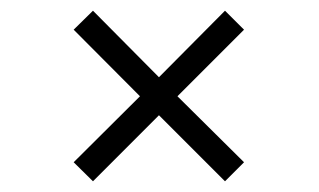

<svg xmlns="http://www.w3.org/2000/svg" viewBox="-20 -468 590 355"><path d="M308.1 -290 431.2 -168 396 -132.8 273.9 -254.9 151.9 -132.8 116.2 -168 238.8 -290 116.2 -413.1 151.9 -448.2 273.9 -325.2 396 -448.2 431.2 -413.1Z"/></svg>

Font: Linux Libertine Capitals
Style: Small Caps
Weight: 400
Designer: Philipp H. Poll
Foundry: Philipp H. Poll
Version: Version 5.1.3